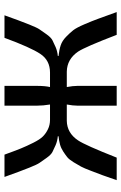

<svg xmlns="http://www.w3.org/2000/svg" viewBox="134 -662 528 835"><g transform="rotate(-90 397.5 -244.0)"><path d="M572 -256V-253Q599 -250 618.5 -243.5Q638 -237 655.5 -220Q673 -203 684 -189Q695 -175 710 -140Q725 -105 734 -80Q743 -55 763 0H664Q612 -136 591 -168Q558 -216 504 -217H437Q442 -190 442 -171V0H356V-171Q356 -190 361 -217H290Q237 -216 205 -168Q184 -137 130 0H32Q46 -42 53.5 -61.5Q61 -81 72.5 -111.5Q84 -142 91 -155Q98 -168 110 -187.5Q122 -207 132 -215Q142 -223 156.5 -232.5Q171 -242 187 -246.5Q203 -251 223 -253V-256Q202 -258 184.5 -265.5Q167 -273 154.5 -279.5Q142 -286 128 -306Q114 -326 107 -336Q100 -346 86.5 -379.5Q73 -413 68 -427.5Q63 -442 46 -488H143Q160 -441 170 -416.5Q180 -392 194.5 -363Q209 -334 222 -321Q235 -308 253.5 -299Q272 -290 294 -290H361Q356 -320 356 -346V-488H442V-346Q442 -312 437 -290H500Q553 -290 581 -332Q609 -374 651 -488H749Q732 -442 727 -427.5Q722 -413 708.5 -379.5Q695 -346 688 -336Q681 -326 667 -306Q653 -286 640.5 -279.5Q628 -273 610.5 -265.5Q593 -258 572 -256Z"/></g></svg>

Font: Exo 2.0 Medium
Style: Regular
Weight: 500
Designer: Natanael Gama
Version: Version 1.001;PS 001.001;hotconv 1.0.70;makeotf.lib2.5.58329